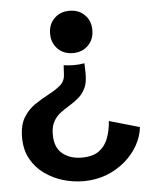

<svg xmlns="http://www.w3.org/2000/svg" viewBox="-52 -584 656 817"><g transform="rotate(-5 275.5 -176.0)"><path d="M319.3 -311.5 320.3 -270Q321.3 -231 309.8 -206.5Q298.3 -182.1 279.8 -166.3Q261.2 -150.4 240.5 -137.9Q219.7 -125.5 201.2 -111.6Q182.6 -97.7 170.7 -76.4Q158.7 -55.2 158.7 -21Q158.7 34.2 190.9 60.8Q223.1 87.4 273.9 87.4Q320.3 87.4 347.2 67.9Q374 48.3 386.2 15.6Q398.4 -17.1 401.4 -57.6L530.8 -20.5Q526.9 18.6 506.1 55.9Q485.4 93.3 450.9 123Q416.5 152.8 371.1 170.4Q325.7 188 272 188Q228.5 188 185.3 175.3Q142.1 162.6 106.2 136.7Q70.3 110.8 48.8 71.8Q27.3 32.7 27.3 -20Q27.3 -72.3 46.9 -104.5Q66.4 -136.7 95.9 -156.7Q125.5 -176.8 155 -192.1Q184.6 -207.5 205.6 -224.9Q226.6 -242.2 228 -270L230.5 -311Q252 -307.6 274.7 -307.6Q297.4 -307.6 319.3 -311.5ZM274.9 -539.6Q314.5 -539.6 339.8 -514.4Q365.2 -489.3 365.2 -449.2Q365.2 -409.7 339.8 -384.3Q314.5 -358.9 274.9 -358.9Q235.4 -358.9 210 -384.3Q184.6 -409.7 184.6 -449.2Q184.6 -489.3 210 -514.4Q235.4 -539.6 274.9 -539.6Z"/></g></svg>

Font: Schibsted Grotesk SemiBold
Style: Regular
Weight: 600
Designer: Bakken & Baeck AS, Henrik Kongsvoll
Foundry: Schibsted ASA
Version: Version 1.100;gftools[0.9.25]